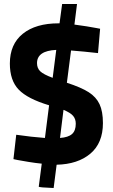

<svg xmlns="http://www.w3.org/2000/svg" viewBox="-20 -820 570 970"><path d="M485.8 -674.8 475.1 -551.8Q401.9 -560.1 338.9 -564.9L317.9 -401.9Q390.1 -378.4 428 -354.2Q465.8 -330.1 482.9 -293.7Q500 -257.3 500 -198.2Q500 -97.2 436.5 -43.7Q373 9.8 266.1 12.2L251 129.9Q175.8 127 175.8 123L190.9 6.8Q160.2 3.9 124.5 -2Q88.9 -7.8 68.4 -11.7L47.9 -16.1L62 -139.2Q140.1 -127.9 207 -123L228 -288.1Q119.1 -320.8 74.5 -367.2Q29.8 -413.6 29.8 -499Q29.8 -596.7 95.2 -649.4Q160.6 -702.1 275.9 -702.1H280.8L293.9 -799.8H369.1L356 -695.8Q384.8 -692.4 417.2 -687Q449.7 -681.6 467.8 -678.2ZM167 -501Q167 -475.1 183.6 -459.5Q200.2 -443.8 246.1 -426.8L264.2 -567.9Q167 -563.5 167 -501ZM362.8 -194.8Q362.8 -218.8 349.4 -234.6Q335.9 -250.5 300.8 -265.1L283.2 -123Q324.7 -126 343.8 -142.8Q362.8 -159.7 362.8 -194.8Z"/></svg>

Font: TitilliumText25L
Style: 999 wt
Weight: 900
Designer: Accademia di Belle Arti di Urbino and others
Foundry: Accademia di Belle Arti di Urbino and others.
Version: Version 25.000